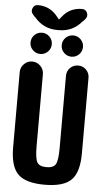

<svg xmlns="http://www.w3.org/2000/svg" viewBox="-68 -1116 636 1168"><g transform="rotate(5 250.0 -532.5)"><path d="M280.3 -844.7Q280.3 -872.1 299.3 -891.1Q318.4 -910.2 345.2 -910.2Q372.1 -910.2 391.1 -891.1Q410.2 -872.1 410.2 -845.2Q410.2 -818.4 391.1 -799.3Q372.1 -780.3 345.2 -780.3Q318.4 -780.3 299.3 -799.3Q280.3 -818.4 280.3 -844.7ZM89.8 -844.7Q89.8 -872.1 108.9 -891.1Q127.9 -910.2 154.8 -910.2Q181.6 -910.2 200.7 -891.1Q219.7 -872.1 219.7 -845.2Q219.7 -818.4 200.7 -799.3Q181.6 -780.3 154.8 -780.3Q127.9 -780.3 108.9 -799.3Q89.8 -818.4 89.8 -844.7ZM460 -661.1V-200.2Q460 -84 412.6 -37.1Q365.2 9.8 250 9.8Q134.8 9.8 87.4 -37.1Q40 -84 40 -200.2V-659.2Q40 -688.5 61 -709.5Q82 -730.5 110.8 -730.5Q139.6 -730.5 160.6 -709.5Q181.6 -688.5 181.6 -659.2V-219.7Q181.6 -143.6 195.8 -120.6Q210 -97.7 252 -97.7Q293.9 -97.7 308.1 -120.6Q322.3 -143.6 322.3 -219.7V-661.1Q322.3 -690.4 342.3 -710.4Q362.3 -730.5 391.1 -730.5Q419.9 -730.5 439.9 -710.4Q460 -690.4 460 -661.1ZM384.8 -1075.2Q407.2 -1075.2 416 -1054.7Q424.8 -1034.2 411.1 -1017.6L400.4 -1004.9L394.5 -1000Q339.8 -934.6 254.9 -934.6H245.1Q160.2 -934.6 105.5 -1000L99.6 -1004.9L88.9 -1017.6Q75.2 -1033.2 84 -1054.2Q92.8 -1075.2 115.2 -1075.2Q190.4 -1075.2 236.3 -1015.6L248 -1001Q249 -1000 250 -1000L252 -1001L263.7 -1015.6Q309.6 -1075.2 384.8 -1075.2Z"/></g></svg>

Font: Rounded-X Mgen+ 1mn bold
Style: Bold
Weight: 700
Designer: [Source Han Sans]
Ryoko NISHIZUKA  (kana & ideographs); Paul D. Hunt (Latin, Greek & Cyrillic); Wenlong ZHANG  (bopomofo
Version: Version 1.059.20150602